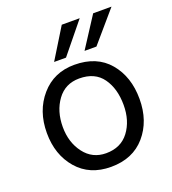

<svg xmlns="http://www.w3.org/2000/svg" viewBox="-133 -816 827 925"><g transform="rotate(-20 281.0 -353.5)"><path d="M519 -252Q519 -139 455 -65Q391 9 279 9Q170 9 106.5 -64.5Q43 -138 43 -250Q43 -363 108.5 -438.5Q174 -514 279 -514Q394 -514 456.5 -440Q519 -366 519 -252ZM125 -251Q125 -172 167 -116.5Q209 -61 279 -61Q355 -61 396 -115.5Q437 -170 437 -251Q437 -335 398 -389.5Q359 -444 279 -444Q207 -444 166 -388Q125 -332 125 -251ZM410 -560H349L450 -716H544ZM254 -560H193L289 -716H381Z"/></g></svg>

Font: Hind Siliguri
Style: Regular
Weight: 400
Designer: Jyotish Sonowal
Foundry: Indian Type Foundry
Version: Version 1.001;PS 1.0;hotconv 1.0.86;makeotf.lib2.5.63406; tt